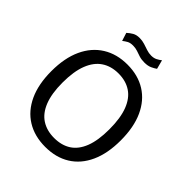

<svg xmlns="http://www.w3.org/2000/svg" viewBox="-245 -1061 1225 1225"><g transform="rotate(45 367.0 -449.0)"><path d="M368 10Q271.5 10 201 -33.5Q130.5 -77 92.2 -159.8Q54 -242.5 54 -360Q54 -478.5 92.5 -561.8Q131 -645 201.8 -689Q272.5 -733 368 -733Q464 -733 534 -689.2Q604 -645.5 642 -562.2Q680 -479 680 -360Q680 -242.5 642.2 -159.8Q604.5 -77 534.5 -33.5Q464.5 10 368 10ZM368 -70.5Q435 -70.5 482 -101Q529 -131.5 553.8 -195.5Q578.5 -259.5 578.5 -359Q578.5 -460 553.5 -525Q528.5 -590 481.5 -621.2Q434.5 -652.5 368 -652.5Q302 -652.5 254.5 -621Q207 -589.5 181.5 -524.5Q156 -459.5 156 -359Q156 -259.5 181.5 -195.5Q207 -131.5 254.5 -101Q302 -70.5 368 -70.5ZM237 -815.5 219.5 -870.5Q236.5 -886 255.5 -897Q274.5 -908 303 -908Q327.5 -908 349.2 -901Q371 -894 391.8 -887Q412.5 -880 434.5 -880Q457 -880 473.5 -888.2Q490 -896.5 504.5 -908L520.5 -847Q507.5 -837.5 486.8 -827.8Q466 -818 434.5 -818Q407.5 -818 387.5 -824.5Q367.5 -831 348.8 -837.5Q330 -844 307 -844Q282.5 -844 267.5 -835.8Q252.5 -827.5 237 -815.5Z"/></g></svg>

Font: Public Sans Thin
Style: Regular
Weight: 400
Version: Version 2.001